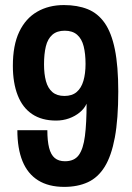

<svg xmlns="http://www.w3.org/2000/svg" viewBox="-20 -719 516 751"><path d="M231.3 12Q170.1 12 129.1 -13.6Q88.2 -39.1 68 -88.6Q47.9 -138 47.9 -209.8H165.2Q165.2 -167.8 172.1 -140.7Q179 -113.6 194.1 -101Q209.3 -88.3 234.1 -88.3Q270.8 -88.3 288.3 -112.6Q305.8 -136.8 312.2 -187.1Q318.7 -237.5 318.7 -313.3Q310 -294.2 291.8 -279.3Q273.6 -264.3 250 -255.9Q226.3 -247.4 199.3 -247.4Q143.4 -247.4 105.7 -272.7Q68.1 -297.9 49.2 -346.4Q30.3 -394.8 30.3 -461.5Q30.3 -542.2 55.2 -594.5Q80.1 -646.9 125.2 -673Q170.3 -699.2 230 -699.2Q282.7 -699.2 322.8 -683.2Q362.9 -667.1 389.4 -629.2Q416 -591.3 429.3 -525.9Q442.6 -460.5 442.6 -361.8Q442.6 -253.7 429.2 -181.3Q415.7 -108.9 389.5 -66.7Q363.2 -24.4 323.5 -6.2Q283.8 12 231.3 12ZM232.1 -343.7Q261.9 -343.7 280 -359.2Q298.1 -374.7 306.3 -402.9Q314.6 -431.1 314.6 -469.1Q314.6 -508.8 307.2 -538Q299.9 -567.1 281.8 -583Q263.7 -598.9 233.1 -598.9Q202.9 -598.9 184.7 -583Q166.5 -567.1 159.3 -537.4Q152.2 -507.7 152.2 -467.2Q152.2 -429.7 159.7 -401.8Q167.3 -373.9 185 -358.8Q202.7 -343.7 232.1 -343.7Z"/></svg>

Font: Archivo SemiBold Condensed
Style: Regular
Weight: 600
Width: 3
Version: Version 2.001